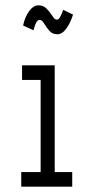

<svg xmlns="http://www.w3.org/2000/svg" viewBox="-20 -703 353 723"><path d="M60 0V-55H133V-402H63V-457H186V-55H252V0ZM218 -666 255 -648Q245 -616 229.5 -595Q214 -574 196 -574Q177 -574 165.5 -587.5Q154 -601 146 -614.5Q138 -628 130 -628Q121 -628 115.5 -616.5Q110 -605 106 -589L67 -607Q74 -640 90 -661.5Q106 -683 125 -683Q144 -683 156.5 -669.5Q169 -656 177.5 -642.5Q186 -629 194 -629Q201 -629 206.5 -639Q212 -649 218 -666Z"/></svg>

Font: Inconsolata ExtraCondensed Thin
Style: Regular
Weight: 100
Width: 2
Monospace: yes
Designer: Raph Levien, Cyreal, Brenton Simpson
Foundry: Raph Levien, Cyreal, Google
Version: Version 3.100; ttfautohint (v1.8.4.7-5d5b)